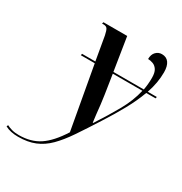

<svg xmlns="http://www.w3.org/2000/svg" viewBox="-325 -677 994 1050"><g transform="rotate(30 171.5 -152.5)"><path d="M-62 240Q-111 240 -144 222L-140 212Q-127 219 -108 224.5Q-89 230 -63 230Q13 230 66.5 194.5Q120 159 172 77L101 -318H13L15 -328H99L73 -478Q67 -507 60 -516.5Q53 -526 36 -526H27L30 -536H180L213 -328H405Q412 -366 412 -405Q412 -438 401 -455Q390 -472 373.5 -478Q357 -484 342 -484Q342 -513 357.5 -529Q373 -545 395 -545Q424 -545 439 -524Q454 -503 454 -464Q454 -431 448 -397Q442 -363 430 -328H487L485 -318H426Q405 -260 370.5 -197Q336 -134 291 -64Q242 13 203 70.5Q164 128 126.5 165.5Q89 203 44 221.5Q-1 240 -62 240ZM254 -31H257Q309 -111 347.5 -179.5Q386 -248 402 -318H215L234 -195Q238 -171 241.5 -139.5Q245 -108 248 -79Q251 -50 254 -31Z"/></g></svg>

Font: Noto Serif Display ExtraCondensed SemiBold
Style: Italic
Weight: 600
Width: 2
Italic angle: -12°
Designer: Monotype Design Team
Foundry: Monotype Imaging Inc.
Version: Version 2.009